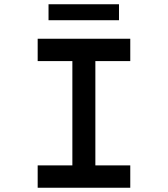

<svg xmlns="http://www.w3.org/2000/svg" viewBox="-20 -882 789 902"><path d="M157 0V-105H320V-595H157V-700H592V-595H428V-105H592V0ZM208 -787V-862H539V-787Z"/></svg>

Font: Lexend Peta
Style: Regular
Weight: 400
Designer: Bonnie Shaver-Troup, Thomas Jockin
Foundry: Lexend
Version: Version 1.007